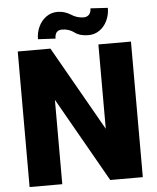

<svg xmlns="http://www.w3.org/2000/svg" viewBox="-60 -953 821 1003"><g transform="rotate(-5 351.0 -451.0)"><path d="M543 -897Q543 -861.3 528.6 -830.6Q514.2 -799.8 488.3 -781.7Q462.4 -763.7 430.2 -763.7Q384.8 -763.7 357.9 -784.2Q330.6 -804.7 293.9 -804.7Q256.8 -804.7 256.8 -760.7L165 -765.6Q165 -800.8 179.4 -831.3Q193.8 -861.8 219.7 -880.4Q245.6 -898.9 277.8 -898.9Q315.4 -898.9 347.2 -878.9Q377.9 -858.4 413.6 -858.4Q430.2 -858.4 441.2 -869.6Q452.1 -880.9 452.1 -902.3ZM647.9 -710.9V0H477.1L225.6 -442.4V0H54.2V-710.9H225.6L477.1 -268.6V-710.9Z"/></g></svg>

Font: Mardoto Black
Style: Regular
Weight: 900
Designer: Christian Robertson, Vahan Hovhannisyan
Foundry: Google
Version: Version 1.000